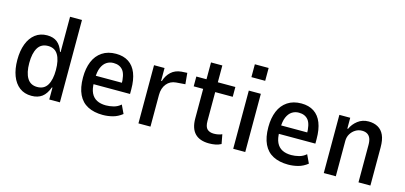

<svg xmlns="http://www.w3.org/2000/svg" viewBox="-64 -1149 3346 1587"><g transform="rotate(15 1609.0 -356.0)"><path d="M243 9Q182 9 140 -23Q98 -55 76 -113Q54 -171 54 -249Q54 -327 76 -385Q98 -443 140 -475.5Q182 -508 241 -508Q295 -508 328 -481.5Q361 -455 378 -403H383V-705H485V0H394V-102H389Q368 -44 332.5 -17.5Q297 9 243 9ZM270 -74Q329 -74 356.5 -120Q384 -166 384 -249Q384 -333 356.5 -379Q329 -425 271 -425Q212 -425 184 -379Q156 -333 156 -249Q156 -166 184 -120Q212 -74 270 -74Z M853 9Q778 9 724.5 -18.5Q671 -46 643.5 -103.5Q616 -161 616 -249Q616 -327 640 -385Q664 -443 712.5 -475.5Q761 -508 831 -508Q895 -508 939 -479Q983 -450 1005 -394Q1027 -338 1027 -257V-217H696V-289H955L939 -269Q939 -359 911 -394Q883 -429 830 -429Q797 -429 771 -412Q745 -395 729.5 -359Q714 -323 714 -263V-236Q714 -177 731 -142Q748 -107 780 -90.5Q812 -74 858 -74Q889 -74 923 -82.5Q957 -91 984 -115L1018 -43Q980 -13 938 -2Q896 9 853 9Z M1157 0V-498H1247V-388H1253Q1268 -437 1302 -468.5Q1336 -500 1389 -505L1439 -508L1448 -413L1370 -407Q1320 -403 1290 -366Q1260 -329 1260 -271V0Z M1763 9Q1682 9 1641 -33.5Q1600 -76 1600 -162V-414H1519V-498H1606V-642H1703V-498H1853V-414H1703V-168Q1703 -117 1723.5 -98Q1744 -79 1780 -79Q1799 -79 1817 -82.5Q1835 -86 1850 -93L1865 -13Q1843 -1 1817 4Q1791 9 1763 9Z M1960 -611V-721H2078V-611ZM1968 0V-498H2071V0Z M2439 9Q2364 9 2310.5 -18.5Q2257 -46 2229.5 -103.5Q2202 -161 2202 -249Q2202 -327 2226 -385Q2250 -443 2298.5 -475.5Q2347 -508 2417 -508Q2481 -508 2525 -479Q2569 -450 2591 -394Q2613 -338 2613 -257V-217H2282V-289H2541L2525 -269Q2525 -359 2497 -394Q2469 -429 2416 -429Q2383 -429 2357 -412Q2331 -395 2315.5 -359Q2300 -323 2300 -263V-236Q2300 -177 2317 -142Q2334 -107 2366 -90.5Q2398 -74 2444 -74Q2475 -74 2509 -82.5Q2543 -91 2570 -115L2604 -43Q2566 -13 2524 -2Q2482 9 2439 9Z M2743 0V-498H2836V-405H2842Q2861 -448 2900 -478Q2939 -508 2992 -508Q3038 -508 3072 -489Q3106 -470 3124 -430.5Q3142 -391 3142 -327V0H3040V-320Q3040 -355 3031 -376.5Q3022 -398 3004 -409Q2986 -420 2959 -420Q2929 -420 2903.5 -404.5Q2878 -389 2862 -362.5Q2846 -336 2846 -303V0Z"/></g></svg>

Font: Nunito Sans 7pt Condensed SemiBold
Style: Regular
Weight: 600
Width: 3
Designer: Vernon Adams
Foundry: Vernon Adams
Version: Version 3.101;gftools[0.9.27]